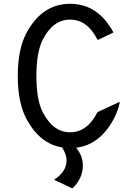

<svg xmlns="http://www.w3.org/2000/svg" viewBox="-20 -767 707 1007"><path d="M608.4 -231.4Q599.1 -184.6 575.2 -140.6Q502.4 -6.8 378.9 7.8Q414.6 49.8 414.6 100.6Q414.6 167.5 361.3 219.7H356.4L263.7 175.8Q329.1 133.3 329.1 74.2Q329.1 43 305.7 6.3Q189.9 -12.7 120.1 -140.6Q73.2 -226.6 73.2 -368.7Q73.2 -510.7 120.1 -596.7Q202.1 -747.1 347.7 -747.1Q493.7 -747.1 575.2 -596.7L496.1 -558.6H491.2Q438.5 -664.1 347.7 -664.1Q257.3 -664.1 204.1 -558.6Q170.9 -492.7 170.9 -368.7Q170.9 -243.2 204.1 -178.7Q258.3 -73.2 347.7 -73.2Q438 -73.2 491.2 -178.7L603.5 -231.4Z"/></svg>

Font: Nova Oval
Style: Book
Weight: 400
Version: Version 2.000